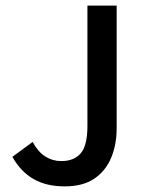

<svg xmlns="http://www.w3.org/2000/svg" viewBox="-20 -652 514 683"><path d="M210 11Q145 11 99.5 -15Q54 -41 24 -94L96 -147Q116 -111 141.5 -95Q167 -79 198 -79Q244 -79 267.5 -107Q291 -135 291 -204V-632H395V-195Q395 -138 375.5 -91Q356 -44 315.5 -16.5Q275 11 210 11Z"/></svg>

Font: Narnoor Medium
Style: Regular
Weight: 500
Designer: S. Sridhar Murthy
Foundry: SIL International
Version: Version 3.000